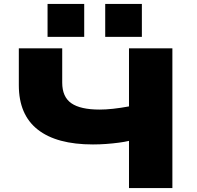

<svg xmlns="http://www.w3.org/2000/svg" viewBox="-20 -949 994 969"><path d="M631 0V-238Q610 -233 580 -229Q550 -225 516.5 -222.5Q483 -220 449 -220Q266 -220 170.5 -295Q75 -370 75 -519V-705H294V-532Q294 -460 340 -428Q386 -396 483 -396Q513 -396 550.5 -400Q588 -404 631 -412V-705H850V0ZM511 -763V-929H696V-763ZM220 -763V-929H405V-763Z"/></svg>

Font: Nunito Sans 7pt Expanded Black
Style: Regular
Weight: 900
Width: 7
Designer: Vernon Adams
Foundry: Vernon Adams
Version: Version 3.101;gftools[0.9.27]